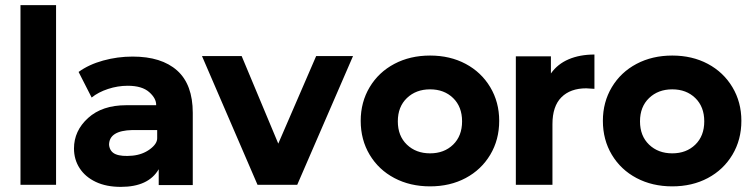

<svg xmlns="http://www.w3.org/2000/svg" viewBox="-20 -722 2937 750"><path d="M60 -702H199V0H60Z M594 -182V-214H497Q406 -212 406 -156Q409 -129 432 -119.5Q455 -110 498 -114Q537 -118 565.5 -139Q594 -160 594 -182ZM733 -281V1H600V-61Q560 8 452 8Q395 8 354 -11.5Q313 -31 291 -65Q269 -99 269 -142Q269 -211 324 -261Q379 -311 473 -311H590Q591 -337 563 -362Q535 -387 479 -387Q440 -387 402 -374.5Q364 -362 338 -341L287 -441Q327 -470 383 -485.5Q439 -501 498 -501Q611 -501 672 -446.5Q733 -392 733 -281Z M1359 -503 1141 0H986L769 -503H924L1067 -161L1215 -503Z M1389 -250Q1389 -323 1424 -381.5Q1459 -440 1520.5 -472.5Q1582 -505 1660 -505Q1738 -505 1799 -472.5Q1860 -440 1895 -381.5Q1930 -323 1930 -250Q1930 -176 1895 -117.5Q1860 -59 1799 -26.5Q1738 6 1660 6Q1582 6 1520.5 -26.5Q1459 -59 1424 -117.5Q1389 -176 1389 -250ZM1785 -248Q1785 -305 1750 -339Q1715 -373 1660 -373Q1605 -373 1569.5 -339Q1534 -305 1534 -248Q1534 -191 1569.5 -157Q1605 -123 1660 -123Q1715 -123 1750 -157Q1785 -191 1785 -248Z M2302 -509V-375Q2278 -377 2270 -377Q2208 -377 2173 -342Q2138 -307 2138 -237V0H1995V-502H2132V-435Q2158 -472 2201.5 -490.5Q2245 -509 2302 -509Z M2335 -250Q2335 -323 2370 -381.5Q2405 -440 2466.5 -472.5Q2528 -505 2606 -505Q2684 -505 2745 -472.5Q2806 -440 2841 -381.5Q2876 -323 2876 -250Q2876 -176 2841 -117.5Q2806 -59 2745 -26.5Q2684 6 2606 6Q2528 6 2466.5 -26.5Q2405 -59 2370 -117.5Q2335 -176 2335 -250ZM2731 -248Q2731 -305 2696 -339Q2661 -373 2606 -373Q2551 -373 2515.5 -339Q2480 -305 2480 -248Q2480 -191 2515.5 -157Q2551 -123 2606 -123Q2661 -123 2696 -157Q2731 -191 2731 -248Z"/></svg>

Font: Montserrat GRBold
Style: Regular
Weight: 700
Designer: Julieta Ulanovsky
Foundry: Julieta Ulanovsky
Version: Version 1.00 May 29, 2023, initial release